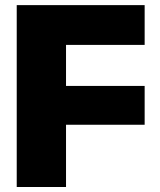

<svg xmlns="http://www.w3.org/2000/svg" viewBox="-20 -748 640 768"><path d="M46.9 0V-727.5H558.6V-568.4H244.1V-404.3H558.6V-249H244.1V0Z"/></svg>

Font: Inter Black
Style: Regular
Weight: 900
Designer: Rasmus Andersson
Foundry: rsms
Version: Version 4.000;git-a52131595